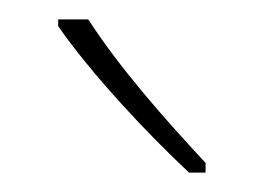

<svg xmlns="http://www.w3.org/2000/svg" viewBox="-20 -784 272 198"><path d="M71 -764H40V-757C74 -708 132 -646 175 -606H192V-616C151 -660 104 -713 71 -764Z"/></svg>

Font: Noto Sans Khmer UI Condensed Thin
Style: Regular
Weight: 100
Width: 3
Designer: Danh Hong and the Monotype Design Team
Foundry: Monotype Imaging Inc.
Version: Version 2.002